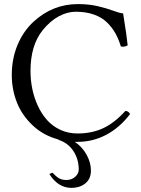

<svg xmlns="http://www.w3.org/2000/svg" viewBox="-20 -678 686 931"><path d="M219.2 166 233.9 159.2Q252 178.2 266.4 186.5Q280.8 194.8 301.8 194.8Q327.6 194.8 344.7 179.2Q361.8 163.6 361.8 144Q361.8 93.3 335.4 53.7Q309.1 14.2 263.2 0L264.2 -1.5Q190.9 -20.5 138.4 -70.1Q85.9 -119.6 61.5 -182.4Q37.1 -245.1 37.1 -314.9Q37.1 -392.6 64.9 -459.7Q92.8 -526.9 143.1 -573.2Q235.8 -658.2 357.9 -658.2Q411.6 -658.2 454.6 -647.9Q497.6 -637.7 528.3 -626.2Q559.1 -614.7 577.1 -612.8Q595.2 -499.5 599.1 -458Q580.6 -448.2 565.9 -453.1Q555.2 -488.3 539.8 -516.1Q524.4 -543.9 499.3 -568.8Q474.1 -593.8 435.5 -607.4Q397 -621.1 347.2 -621.1Q306.6 -621.1 265.1 -598.9Q223.6 -576.7 187.5 -532.2Q127.9 -459 127.9 -334Q127.9 -289.6 136.7 -246.6Q145.5 -203.6 163.8 -164.3Q182.1 -125 208.5 -95.5Q234.9 -65.9 272.9 -48.3Q311 -30.8 356 -30.8Q425.8 -30.8 480.5 -56.4Q535.2 -82 587.9 -140.1Q602.5 -140.1 610.8 -125Q560.1 -58.6 495.1 -24.4Q430.2 9.8 356.9 9.8H342.8Q378.9 34.2 399.9 72.3Q420.9 110.4 420.9 148.9Q420.9 189 394.3 210.9Q367.7 232.9 325.2 232.9Q262.2 232.9 219.2 166Z"/></svg>

Font: Linux Libertine G
Style: Regular
Weight: 400
Designer: Philipp H. Poll
Foundry: Philipp H. Poll
Version: Version 4.7.5